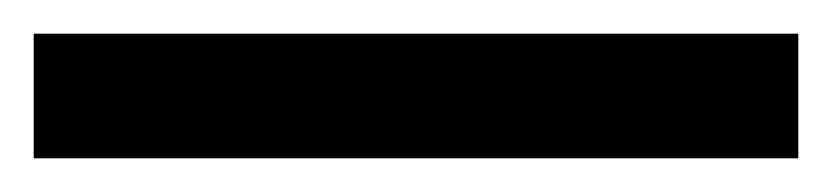

<svg xmlns="http://www.w3.org/2000/svg" viewBox="-22 61 494 114"><path d="M452 155V81H-2V155Z"/></svg>

Font: Noto Sans Khmer UI Condensed Medium
Style: Regular
Weight: 500
Width: 3
Designer: Danh Hong and the Monotype Design Team
Foundry: Monotype Imaging Inc.
Version: Version 2.002